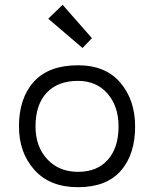

<svg xmlns="http://www.w3.org/2000/svg" viewBox="-20 -770 648 800"><path d="M59 -243Q59 -361 121 -429.5Q183 -498 305 -498Q420 -498 481.5 -425.5Q543 -353 543 -243Q543 -126 483 -58Q423 10 305 10Q188 10 123.5 -62Q59 -134 59 -243ZM128 -243Q128 -159 177 -106.5Q226 -54 305 -54Q385 -54 429.5 -104.5Q474 -155 474 -243Q474 -327 428 -380Q382 -433 305 -433Q221 -433 174.5 -383.5Q128 -334 128 -243ZM241 -750 363 -611 324 -570 181 -692Z"/></svg>

Font: Biancoenero Regular
Style: Regular
Weight: 400
Designer: Riccardo Lorusso, Umberto Mischi
Foundry: Biancoenero Edizioni
Version: Version 0.000